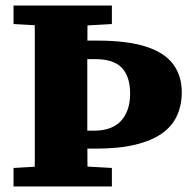

<svg xmlns="http://www.w3.org/2000/svg" viewBox="-20 -675 701 695"><path d="M226 -137V-202H320Q386 -202 418.5 -238Q451 -274 451 -336Q451 -398 421 -429.5Q391 -461 325 -461H234V-528H332Q440 -528 507.5 -506.5Q575 -485 606.5 -443Q638 -401 638 -341Q638 -295 621 -257Q604 -219 567 -192.5Q530 -166 470.5 -151.5Q411 -137 326 -137ZM105 0Q106 -50 106 -99.5Q106 -149 106 -199Q106 -249 106 -299V-356Q106 -406 106 -455.5Q106 -505 106 -555Q106 -605 105 -655H297Q297 -606 296.5 -556Q296 -506 296 -456.5Q296 -407 296 -356V-299Q296 -250 296 -200Q296 -150 296.5 -100Q297 -50 297 0ZM171 -580 29 -588V-655H385V-588L246 -580ZM29 0V-67L166 -75H245L385 -67V0Z"/></svg>

Font: Source Serif 4 ExtraBold
Style: Regular
Weight: 800
Designer: Frank Grießhammer
Foundry: Adobe Systems Incorporated
Version: Version 4.004;hotconv 1.0.116;makeotfexe 2.5.65601